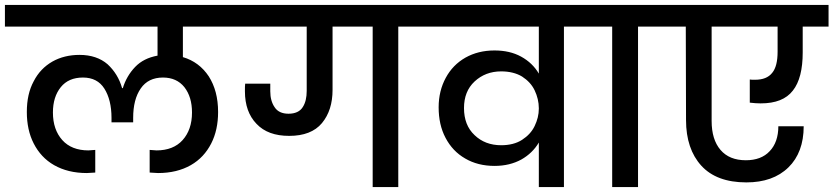

<svg xmlns="http://www.w3.org/2000/svg" viewBox="-44 -760 3386 780"><path d="M930 -652C930 -652 930 -740 930 -740C930 -740 -24 -740 -24 -740C-24 -740 -24 -652 -24 -652C-24 -652 596 -652 596 -652C596 -652 596 -534 596 -534C596 -534 596 -534 596 -534C558 -527 528 -512 505 -488C482 -464 465 -435 455 -402C455 -402 452 -402 452 -402C452 -402 452 -402 452 -402C441 -441 421 -473 393 -499C364 -524 326 -537 279 -537C279 -537 279 -537 279 -537C238 -537 201 -528 169 -510C136 -491 111 -465 93 -430C74 -395 65 -354 65 -305C65 -305 65 -305 65 -305C65 -257 74 -214 93 -177C112 -140 139 -110 176 -89C213 -68 257 -57 309 -57C309 -57 309 -57 309 -57C314 -57 326 -58 343 -59C343 -59 343 -151 343 -151C343 -151 315 -149 315 -149C315 -149 315 -149 315 -149C270 -149 234 -163 209 -191C184 -219 171 -256 171 -303C171 -303 171 -303 171 -303C171 -346 182 -380 203 -406C224 -432 254 -445 293 -445C293 -445 293 -445 293 -445C332 -445 361 -430 380 -400C399 -370 409 -330 409 -281C409 -281 409 -263 409 -263C409 -263 497 -263 497 -263C497 -263 497 -281 497 -281C497 -281 497 -281 497 -281C497 -331 507 -371 528 -401C548 -430 578 -445 618 -445C618 -445 618 -445 618 -445C655 -445 684 -432 705 -406C726 -379 736 -345 736 -303C736 -303 736 -303 736 -303C736 -256 723 -219 698 -191C673 -163 637 -149 592 -149C592 -149 564 -151 564 -151C564 -151 564 -59 564 -59C564 -59 564 -59 564 -59C581 -58 593 -57 598 -57C598 -57 598 -57 598 -57C650 -57 694 -68 731 -89C768 -110 795 -140 814 -177C833 -214 842 -257 842 -305C842 -305 842 -305 842 -305C842 -363 829 -411 804 -450C778 -489 743 -515 699 -528C699 -528 699 -652 699 -652C699 -652 930 -652 930 -652Z M883 -740C883 -740 883 -652 883 -652C883 -652 1202 -652 1202 -652C1202 -652 1202 -391 1202 -391C1202 -391 1202 -391 1202 -391C1202 -364 1197 -342 1186 -325C1175 -307 1155 -298 1128 -298C1128 -298 1128 -298 1128 -298C1102 -298 1083 -307 1072 -324C1060 -341 1054 -363 1054 -389C1054 -389 1054 -420 1054 -420C1054 -420 952 -420 952 -420C952 -420 952 -420 952 -420C951 -413 951 -403 951 -389C951 -389 951 -389 951 -389C951 -333 967 -289 998 -257C1029 -224 1073 -208 1131 -208C1131 -208 1131 -208 1131 -208C1190 -208 1235 -225 1264 -260C1293 -295 1307 -340 1307 -395C1307 -395 1307 -652 1307 -652C1307 -652 1470 -652 1470 -652C1470 -652 1470 0 1470 0C1470 0 1574 0 1574 0C1574 0 1574 -652 1574 -652C1574 -652 1696 -652 1696 -652C1696 -652 1696 -740 1696 -740C1696 -740 883 -740 883 -740Z M1649 -740C1649 -740 1649 -652 1649 -652C1649 -652 2145 -652 2145 -652C2145 -652 2145 -461 2145 -461C2145 -461 2145 -461 2145 -461C2128 -490 2104 -513 2073 -530C2042 -547 2006 -555 1965 -555C1965 -555 1965 -555 1965 -555C1920 -555 1881 -545 1847 -526C1812 -506 1786 -479 1767 -444C1748 -409 1738 -369 1738 -324C1738 -324 1738 -324 1738 -324C1738 -277 1747 -236 1766 -200C1785 -164 1811 -136 1846 -116C1880 -96 1920 -86 1965 -86C1965 -86 1965 -86 1965 -86C2007 -86 2043 -95 2074 -112C2104 -129 2128 -152 2145 -181C2145 -181 2145 0 2145 0C2145 0 2247 0 2247 0C2247 0 2247 -652 2247 -652C2247 -652 2369 -652 2369 -652C2369 -652 2369 -740 2369 -740C2369 -740 1649 -740 1649 -740ZM1992 -170C1992 -170 1992 -170 1992 -170C1948 -170 1912 -184 1884 -211C1855 -238 1841 -275 1841 -321C1841 -321 1841 -321 1841 -321C1841 -366 1855 -402 1884 -429C1913 -456 1949 -470 1992 -470C1992 -470 1992 -470 1992 -470C2025 -470 2054 -463 2077 -449C2100 -434 2117 -416 2128 -393C2139 -370 2145 -345 2145 -320C2145 -320 2145 -319 2145 -319C2145 -319 2145 -319 2145 -319C2145 -294 2139 -271 2128 -248C2117 -225 2100 -207 2077 -192C2054 -177 2025 -170 1992 -170Z M2548 0C2548 0 2548 -652 2548 -652C2548 -652 2670 -652 2670 -652C2670 -652 2670 -740 2670 -740C2670 -740 2321 -740 2321 -740C2321 -740 2321 -652 2321 -652C2321 -652 2443 -652 2443 -652C2443 -652 2443 0 2443 0C2443 0 2548 0 2548 0Z M3002 -437C3002 -437 3002 -343 3002 -343C3002 -343 3002 -343 3002 -343C3018 -341 3033 -340 3046 -340C3046 -340 3046 -340 3046 -340C3107 -340 3150 -357 3177 -392C3204 -426 3217 -478 3217 -547C3217 -547 3217 -652 3217 -652C3217 -652 3322 -652 3322 -652C3322 -652 3322 -740 3322 -740C3322 -740 2622 -740 2622 -740C2622 -740 2622 -652 2622 -652C2622 -652 2742 -652 2742 -652C2742 -652 2743 -272 2743 -272C2743 -272 2743 -272 2743 -272C2743 -194 2764 -132 2805 -87C2846 -42 2907 -19 2988 -19C2988 -19 2988 -19 2988 -19C3060 -19 3117 -39 3159 -80C3200 -120 3221 -176 3221 -247C3221 -247 3118 -247 3118 -247C3118 -247 3118 -247 3118 -247C3118 -204 3106 -170 3083 -146C3060 -121 3027 -109 2986 -109C2986 -109 2986 -109 2986 -109C2941 -109 2907 -123 2883 -151C2859 -179 2847 -218 2847 -269C2847 -269 2847 -652 2847 -652C2847 -652 3115 -652 3115 -652C3115 -652 3115 -550 3115 -550C3115 -550 3115 -550 3115 -550C3115 -511 3108 -482 3093 -464C3078 -445 3055 -436 3023 -436C3023 -436 3023 -436 3023 -436C3014 -436 3007 -436 3002 -437Z"/></svg>

Font: Girnar Poppins
Style: Medium
Weight: 500
Designer: Ninad Kale (Devanagari), Jonny Pinhorn (Latin)
Foundry: Indian Type Foundry
Version: ""